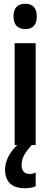

<svg xmlns="http://www.w3.org/2000/svg" viewBox="-20 -773 268 1023"><path d="M170 -543V0H58V-543ZM115 -753Q146 -753 161 -735.5Q176 -718 176 -685Q176 -652 160.5 -635Q145 -618 115 -618Q85 -618 68.5 -635Q52 -652 52 -685Q52 -719 67.5 -736Q83 -753 115 -753ZM95 108Q95 129 106 141.5Q117 154 137 154Q149 154 156.5 151.5Q164 149 170 146V219Q161 224 146.5 227Q132 230 113 230Q77 230 53.5 218.5Q30 207 18.5 184.5Q7 162 7 130Q7 106 16 81.5Q25 57 43 32Q61 7 89 -14L149 0Q118 34 106.5 58Q95 82 95 108Z"/></svg>

Font: Noto Sans Display ExtraCondensed SemiBold
Style: Regular
Weight: 600
Width: 2
Designer: Monotype Design Team
Foundry: Monotype Imaging Inc.
Version: Version 2.003